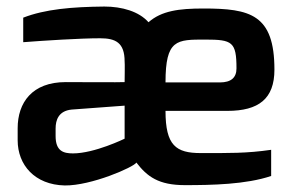

<svg xmlns="http://www.w3.org/2000/svg" viewBox="-20 -565 893 587"><path d="M486 -313C486 -445 520 -444 608 -444C690 -444 703 -437 703 -356C703 -328 687 -313 652 -313ZM150 -149V-172C150 -198 159 -226 199 -230L361 -242V-141C361 -141 269 -96 203 -96C174 -96 150 -103 150 -149ZM34 -136C34 -61 86 0 178 2C259 3 389 -54 397 -68C430 -25 465 1 545 1C628 1 732 -1 809 -27V-107C734 -96 679 -97 594 -97C518 -97 486 -120 486 -226H675C771 -226 819 -263 819 -352C819 -521 745 -539 602 -539C527 -539 474 -532 434 -497C405 -530 353 -545 299 -545C200 -544 118 -537 51 -511V-436C116 -441 225 -448 286 -448C333 -448 361 -435 361 -377C362 -376 361 -314 361 -314C361 -313 181 -314 181 -314C78 -314 34 -251 34 -173Z"/></svg>

Font: Exo
Style: Demi Bold
Weight: 600
Designer: Natanael Gama
Version: Version 1.00